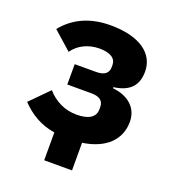

<svg xmlns="http://www.w3.org/2000/svg" viewBox="-125 -633 782 869"><g transform="rotate(20 265.5 -198.5)"><path d="M186 6V140H320V7C428 -9 491 -68 491 -156C491 -222 443 -265 367 -273V-278C443 -288 478 -326 478 -393C478 -477 405 -537 260 -537C160 -537 86 -501 34 -437L122 -359C148 -397 195 -421 249 -421C302 -421 329 -402 329 -371V-361C329 -330 308 -316 270 -316H167V-218H283C321 -218 342 -204 342 -173V-162C342 -126 313 -104 253 -104C197 -104 148 -127 110 -170L23 -82C67 -36 118 -5 186 6Z"/></g></svg>

Font: Braiins Sans
Style: Bold
Weight: 700
Designer: Mike Abbink, Paul van der Laan, Pieter van Rosmalen, Jiri Chlebus, Lubos Buracinsky
Foundry: Bold Monday, Sudetype
Version: Version 1.000;hotconv 1.0.109;makeotfexe 2.5.65596